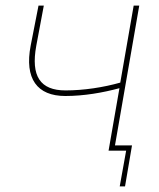

<svg xmlns="http://www.w3.org/2000/svg" viewBox="-20 -540 571 688"><path d="M214 -196C281 -196 349 -208 408 -224L369 0H432L409 128H428L453 -19H392L479 -520H459L411 -244C351 -227 280 -216 215 -216C124 -216 90 -267 110 -376L137 -520H118L90 -377C67 -258 113 -196 214 -196Z"/></svg>

Font: Fixel Text 20240404 Thin
Style: Italic
Weight: 100
Width: 4
Italic angle: -10°
Designer: AlfaBravo + MacPaw
Foundry: Kyrylo Tkachov, Marchela Mozhyna, Serhii Makarenko, Maria Weinstein, Zakhar Kryvoshyya
Version: Version 1.211;Glyphs 3.2 (3225)